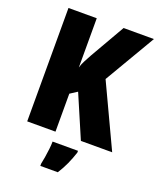

<svg xmlns="http://www.w3.org/2000/svg" viewBox="-167 -814 937 1136"><g transform="rotate(20 301.0 -246.5)"><path d="M599 0H402L287 -268L242 -239V0H64V-714H242V-404Q248 -426 260 -448.5Q272 -471 285 -495L411 -714H602L414 -394ZM406 72Q393 112 376.5 148.5Q360 185 337 221H227V207Q231 189 235.5 162Q240 135 243 108Q246 81 246 61H406Z"/></g></svg>

Font: Noto Sans Thai Cond Blk
Style: Regular
Weight: 900
Width: 3
Designer: Monotype Design Team
Foundry: Monotype Imaging Inc.
Version: Version 2.002; ttfautohint (v1.8.4.7-5d5b)